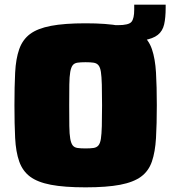

<svg xmlns="http://www.w3.org/2000/svg" viewBox="-20 -796 735 824"><path d="M460 -616V-688H486Q533 -688 544.5 -702.5Q556 -717 556 -754V-776H691V-763Q691 -720 684.5 -691.5Q678 -663 657.5 -646.5Q637 -630 596 -623Q555 -616 486 -616ZM347 8Q256 8 198.5 -3Q141 -14 109 -38Q77 -62 62.5 -103Q48 -144 45 -203.5Q42 -263 42 -344Q42 -425 45 -484.5Q48 -544 62.5 -585Q77 -626 109 -650Q141 -674 198.5 -685Q256 -696 347 -696Q438 -696 495.5 -685Q553 -674 585.5 -650Q618 -626 632 -585Q646 -544 649.5 -484.5Q653 -425 653 -344Q653 -263 649.5 -203.5Q646 -144 632 -103Q618 -62 585.5 -38Q553 -14 495.5 -3Q438 8 347 8ZM347 -159Q368 -159 381.5 -161Q395 -163 402.5 -172Q410 -181 413 -200.5Q416 -220 417 -255Q418 -290 418 -344Q418 -398 417 -433Q416 -468 413 -487.5Q410 -507 402.5 -516Q395 -525 381.5 -527Q368 -529 347 -529Q326 -529 312.5 -527Q299 -525 292 -516Q285 -507 281.5 -487.5Q278 -468 277.5 -433Q277 -398 277 -344Q277 -290 277.5 -255Q278 -220 281.5 -200.5Q285 -181 292 -172Q299 -163 312.5 -161Q326 -159 347 -159Z"/></svg>

Font: Saira Thin Black
Style: Regular
Weight: 900
Version: Version 1.101